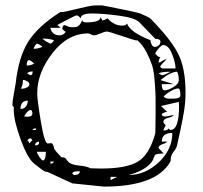

<svg xmlns="http://www.w3.org/2000/svg" viewBox="-20 -680 752 712"><path d="M248 0 155 -43H150Q144 -43 106 -74Q82 -93 56.5 -163Q31 -233 31 -273Q31 -280 32 -283Q30 -283 28 -286Q26 -289 26 -291Q26 -304 31.5 -333Q37 -362 38 -370Q49 -469 85 -526Q121 -583 205 -636Q206 -636 206 -636L208 -635Q217 -635 267.5 -647.5Q318 -660 333 -660H359L390 -654Q421 -648 456.5 -640.5Q492 -633 500 -630Q533 -616 538 -611Q613 -535 640.5 -481Q668 -427 668 -337Q668 -305 663.5 -274.5Q659 -244 649.5 -200Q640 -156 637 -143Q635 -131 624 -117.5Q613 -104 613 -88Q613 -82 612 -81Q560 12 365 12ZM390 -24V-12L414 -24ZM248 -37Q248 -36 251 -33.5Q254 -31 255 -31Q276 -31 276 -45H270Q250 -45 248 -37ZM587 -111Q564 -110 558.5 -107.5Q553 -105 550 -94.5Q547 -84 538 -74Q513 -46 457 -31Q518 -31 568.5 -78Q619 -125 619 -187Q580 -187 580 -155H600Q597 -150 583 -145.5Q569 -141 568 -132Q568 -130 587 -111ZM207 -97Q218 -97 221.5 -94Q225 -91 229 -85Q233 -79 241 -74Q253 -68 278 -65.5Q303 -63 315 -56Q319 -56 336 -55.5Q353 -55 355 -55Q448 -55 491 -80.5Q534 -106 556 -186Q556 -192 556.5 -224Q557 -256 557 -262Q557 -307 557 -319Q557 -331 554 -373.5Q551 -416 544.5 -436.5Q538 -457 524 -485Q510 -513 489 -531Q488 -530 485 -530Q481 -530 432 -546.5Q383 -563 377 -563Q368 -563 352.5 -556Q337 -549 329 -549Q323 -549 317.5 -552.5Q312 -556 307 -556Q231 -556 174.5 -483Q118 -410 118 -334Q118 -310 131.5 -229Q145 -148 157 -148Q158 -148 163 -148.5Q168 -149 170 -149Q174 -149 177 -142.5Q180 -136 180 -130Q182 -126 188.5 -118Q195 -110 201 -104Q207 -98 207 -97ZM167 -81V-73Q177 -73 180 -81ZM117 -117Q117 -111 126 -98Q135 -85 139 -85Q150 -85 150 -117ZM124 -155Q110 -153 110 -141Q125 -141 125 -151Q125 -152 124.5 -153Q124 -154 124 -155ZM81 -160Q88 -156 88 -148L100 -160Q100 -162 97 -164.5Q94 -167 93 -167Q88 -167 81 -160ZM113 -204Q104 -204 100 -198H113ZM594 -216Q594 -213 590 -206.5Q586 -200 586 -196Q603 -196 605 -204Q605 -203 608 -200.5Q611 -198 612 -198Q644 -198 644 -287Q644 -289 643.5 -295Q643 -301 643 -302L577 -287L600 -265Q595 -265 587.5 -262Q580 -259 580 -256Q580 -248 594 -248Q598 -248 608 -250.5Q618 -253 624 -253Q621 -247 603.5 -243Q586 -239 586 -229Q586 -224 590 -220.5Q594 -217 594 -216ZM93 -272Q83 -272 69 -248H74Q80 -247 81 -247Q100 -247 100 -259Q100 -272 93 -272ZM83 -307Q56 -306 56 -276Q69 -276 76 -285Q83 -294 83 -307ZM587 -322Q594 -314 609 -314H619Q649 -314 649 -326Q649 -352 641 -352Q630 -352 612 -341.5Q594 -331 587 -322ZM624 -368H580Q580 -345 590 -345Q603 -345 623 -357Q643 -369 643 -383Q643 -402 637 -414Q613 -414 575 -383ZM65 -384Q65 -361 57 -352Q58 -352 60 -351.5Q62 -351 63 -351Q70 -351 79.5 -355.5Q89 -360 89 -368Q89 -374 80 -379Q71 -384 65 -384ZM81 -407 93 -401Q101 -401 101 -415Q84 -415 81 -407ZM569 -407 581 -401Q589 -401 612 -414Q574 -414 569 -407ZM575 -431 581 -426H631Q631 -447 618 -480Q605 -513 585 -513Q579 -513 567.5 -499.5Q556 -486 556 -482Q556 -479 563 -473.5Q570 -468 572 -468Q574 -468 575 -469Q568 -457 568 -448Q574 -448 582 -454Q590 -460 597 -460L592 -454Q586 -449 580 -442Q574 -435 574 -432ZM88 -457Q79 -457 79 -437Q95 -437 106 -444Q104 -448 97 -452.5Q90 -457 88 -457ZM118 -518Q114 -518 109.5 -510.5Q105 -503 105 -499Q120 -499 137 -506Q136 -509 128 -513.5Q120 -518 118 -518ZM538 -531Q538 -523 542.5 -514.5Q547 -506 554 -506Q562 -506 568.5 -512Q575 -518 575 -525Q575 -536 556 -536Q514 -580 496 -598Q480 -614 420.5 -622Q361 -630 321 -630Q279 -630 279 -611Q272 -623 264 -623Q261 -623 243.5 -614Q226 -605 209.5 -596.5Q193 -588 193 -587L205 -577H167V-575Q174 -549 201 -549Q215 -549 224 -562Q221 -563 216 -567.5Q211 -572 211 -574Q211 -581 217 -587Q223 -587 230 -583Q237 -579 247 -579Q258 -579 263 -580Q268 -581 274 -587Q280 -593 285 -605Q286 -597 300 -597Q353 -597 353 -617L359 -605L358 -604Q364 -604 380 -612Q379 -612 385.5 -605Q392 -598 405 -591.5Q418 -585 433 -585Q447 -585 451 -593Q463 -560 538 -531ZM137 -537Q143 -531 155 -524L167 -518Q170 -518 175 -523.5Q180 -529 180 -531Q161 -537 137 -537Z"/></svg>

Font: CabinSketch
Style: Regular
Weight: 400
Designer: Pablo Impallari
Foundry: Pablo Impallari. www.impallari.com Igino Marini. www.ikern.com
Version: Version 1.002